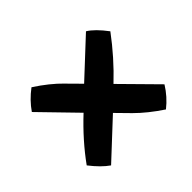

<svg xmlns="http://www.w3.org/2000/svg" viewBox="-105 -626 735 735"><g transform="rotate(45 263.0 -258.0)"><path d="M416 -475Q458 -449 488 -411Q449 -352 407 -310L354 -258L491 -111Q469 -79 425 -45Q347 -101 274 -179L132 -41Q94 -67 64 -107Q102 -166 145 -208Q149 -211 155 -217.5Q161 -224 173 -235.5Q185 -247 197 -259L60 -406Q78 -436 126 -472Q208 -411 277 -338Z"/></g></svg>

Font: Inika
Style: Bold
Weight: 700
Version: Version 1.001